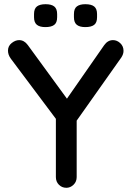

<svg xmlns="http://www.w3.org/2000/svg" viewBox="-20 -894 624 914"><path d="M518 -703Q537 -703 552.5 -688.5Q568 -674 568 -652Q568 -644 565.5 -636.5Q563 -629 558 -621L329 -297L345 -356V-51Q345 -29 330 -14.5Q315 0 296 0Q275 0 260.5 -14.5Q246 -29 246 -51V-348L253 -319L32 -614Q24 -625 21 -634.5Q18 -644 18 -653Q18 -675 35.5 -689Q53 -703 71 -703Q95 -703 112 -680L312 -406L288 -409L476 -679Q493 -703 518 -703ZM386 -765Q359 -765 345.5 -776Q332 -787 332 -812V-827Q332 -853 346 -863.5Q360 -874 386 -874Q415 -874 428.5 -863Q442 -852 442 -827V-812Q442 -786 428 -775.5Q414 -765 386 -765ZM196 -765Q169 -765 155.5 -776Q142 -787 142 -812V-827Q142 -853 156 -863.5Q170 -874 197 -874Q225 -874 238.5 -863Q252 -852 252 -827V-812Q252 -786 238 -775.5Q224 -765 196 -765Z"/></svg>

Font: Quicksand Light SemiBold
Style: Regular
Weight: 600
Version: Version 3.006